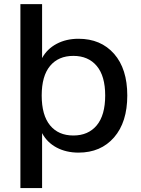

<svg xmlns="http://www.w3.org/2000/svg" viewBox="-20 -739 691 942"><path d="M80.1 183.6V-718.8H186.5V-454.1Q210.9 -499 257.8 -523.9Q304.7 -548.8 365.2 -548.8Q474.6 -548.8 539.6 -475.1Q604.5 -401.4 604.5 -270.5Q604.5 -139.6 539.6 -64.9Q474.6 9.8 365.2 9.8Q304.7 9.8 257.8 -15.1Q210.9 -40 186.5 -85.9V183.6ZM184.6 -270.5Q184.6 -173.8 225.6 -124Q266.6 -74.2 339.8 -74.2Q413.1 -74.2 454.6 -124Q496.1 -173.8 496.1 -270.5Q496.1 -366.2 454.6 -415.5Q413.1 -464.8 339.8 -464.8Q266.6 -464.8 225.6 -415.5Q184.6 -366.2 184.6 -270.5Z"/></svg>

Font: Min Sans Medium
Style: Regular
Weight: 500
Designer: Jinseong-Kim, NotoSansCJK, Nunito
Foundry: Jinseong-Kim
Version: Version 1.400;Glyphs 3.1.2 (3151)